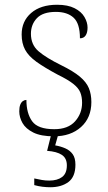

<svg xmlns="http://www.w3.org/2000/svg" viewBox="-20 -563 455 807"><path d="M207 10Q152 10 120 -6Q88 -22 74.5 -46Q61 -70 61 -95Q61 -112 65 -122.5Q69 -133 76 -138Q83 -143 91 -143Q91 -87 115 -53.5Q139 -20 208 -20Q266 -20 295.5 -53Q325 -86 325 -131Q325 -156 317.5 -174.5Q310 -193 288 -210.5Q266 -228 223 -249Q167 -279 133.5 -303Q100 -327 85.5 -354Q71 -381 71 -418Q71 -474 111 -508.5Q151 -543 220 -543Q265 -543 293.5 -528.5Q322 -514 335 -491.5Q348 -469 348 -447Q348 -426 340 -414Q332 -402 316 -402Q316 -464 289.5 -488.5Q263 -513 215 -513Q160 -513 135 -486.5Q110 -460 110 -421Q110 -375 142 -347.5Q174 -320 237 -289Q288 -264 315.5 -241Q343 -218 353.5 -192.5Q364 -167 364 -134Q364 -68 320.5 -29Q277 10 207 10ZM191 224Q176 224 159 222Q142 220 124 215V187Q142 191 156.5 193.5Q171 196 187 196Q221 196 241 181Q261 166 261 132Q261 102 240 88Q219 74 178 71L198 -9H228L212 48Q235 52 254.5 60.5Q274 69 285.5 85Q297 101 297 129Q297 180 267.5 202Q238 224 191 224Z"/></svg>

Font: Noto Serif Hebrew ExtraLight
Style: Regular
Weight: 250
Version: Version 2.003